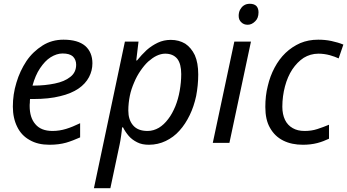

<svg xmlns="http://www.w3.org/2000/svg" viewBox="-20 -756 1837 1016"><path d="M242 10C201 10 166 2 137 -15C108 -31 86 -54 71 -85C56 -115 48 -151 48 -192C48 -235 54 -277 67 -319C79 -360 97 -398 120 -433C143 -467 172 -494 205 -515C238 -536 275 -546 316 -546C367 -546 405 -535 431 -513C456 -491 469 -460 469 -421C469 -395 463 -371 451 -348C439 -325 420 -304 395 -287C370 -270 337 -256 298 -247C259 -237 211 -232 156 -232H139C138 -226 138 -220 138 -213C137 -206 137 -200 137 -195C137 -154 147 -122 167 -99C187 -75 217 -63 258 -63C283 -63 307 -67 330 -74C353 -81 377 -91 404 -104V-29C379 -18 354 -8 330 -1C305 6 276 10 242 10ZM152 -303H159C199 -303 236 -307 270 -314C304 -321 331 -332 352 -349C373 -365 383 -387 383 -414C383 -431 377 -446 366 -457C354 -468 336 -473 311 -473C290 -473 269 -466 248 -453C227 -440 209 -420 192 -395C175 -370 162 -339 152 -303Z M564 240H477L641 -536H713L701 -436H705C721 -456 738 -474 756 -491C774 -507 794 -520 815 -530C836 -540 859 -545 884 -545C913 -545 938 -538 960 -525C981 -511 998 -491 1011 -464C1023 -437 1029 -403 1029 -362C1029 -323 1025 -285 1018 -248C1010 -211 999 -178 984 -147C969 -116 951 -88 930 -65C909 -41 884 -23 857 -10C830 3 800 10 768 10C744 10 723 6 706 -3C688 -12 673 -23 661 -37C649 -51 639 -66 631 -82H626C625 -71 624 -57 621 -38C618 -19 616 -3 613 9L564 240ZM761 -63C782 -63 802 -69 821 -80C839 -91 855 -106 870 -126C885 -145 897 -168 908 -194C918 -219 926 -247 931 -276C936 -305 939 -334 939 -364C939 -400 932 -427 918 -445C903 -463 882 -472 854 -472C839 -472 824 -468 809 -461C794 -454 779 -443 764 -430C749 -416 736 -400 723 -381C710 -362 699 -342 690 -320C680 -297 672 -274 667 -249C662 -224 659 -198 659 -171C659 -139 667 -113 684 -93C701 -73 726 -63 761 -63Z M1194 0H1106L1220 -536H1308L1194 0ZM1291 -625C1277 -625 1266 -629 1257 -638C1248 -646 1243 -657 1243 -672C1243 -683 1245 -694 1250 -704C1255 -713 1261 -721 1270 -727C1279 -733 1289 -736 1302 -736C1317 -736 1329 -732 1337 -724C1344 -716 1348 -705 1348 -691C1348 -670 1342 -654 1330 -643C1318 -631 1305 -625 1291 -625Z M1583 10C1544 10 1509 3 1479 -12C1449 -27 1426 -49 1409 -79C1392 -108 1384 -145 1384 -190C1384 -229 1388 -266 1397 -301C1405 -336 1417 -368 1433 -398C1449 -428 1468 -454 1491 -476C1514 -498 1540 -515 1569 -528C1598 -540 1629 -546 1664 -546C1687 -546 1711 -544 1734 -539C1757 -534 1778 -528 1797 -520L1772 -447C1759 -453 1743 -459 1725 -464C1706 -469 1686 -472 1665 -472C1636 -472 1610 -464 1587 -450C1564 -435 1544 -414 1527 -389C1510 -363 1497 -333 1488 -299C1479 -265 1474 -229 1474 -191C1474 -164 1479 -141 1488 -122C1497 -103 1511 -88 1529 -78C1546 -68 1567 -63 1592 -63C1615 -63 1638 -66 1659 -73C1680 -80 1700 -87 1721 -96V-22C1702 -13 1682 -5 1659 1C1636 7 1610 10 1583 10Z"/></svg>

Font: NameLogos Sans
Style: Italic
Weight: 500
Version: Version 0.1